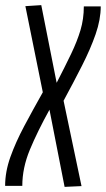

<svg xmlns="http://www.w3.org/2000/svg" viewBox="-34 -725 413 749"><path d="M218 4 159 -297Q112 -212 82.5 -141Q53 -70 53 0H-14Q-14 -55 6.5 -112.5Q27 -170 60.5 -233Q94 -296 133 -365L65 -701L127 -705L187 -402Q220 -466 243.5 -515Q267 -564 280 -607.5Q293 -651 293 -700H359Q359 -649 339 -591.5Q319 -534 286 -469Q253 -404 214 -332L284 1Z"/></svg>

Font: Georama ExtraCondensed
Style: Italic
Weight: 400
Width: 2
Italic angle: -9°
Designer: Jean-Baptiste Levee
Foundry: Production Type
Version: Version 1.000